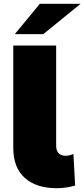

<svg xmlns="http://www.w3.org/2000/svg" viewBox="-20 -982 445 1012"><path d="M50 -202V-742H276V-214Q276 -188 289 -174.5Q302 -161 326 -161Q337 -161 348.5 -164Q360 -167 367 -171L376 -4Q328 10 279 10Q171 10 110.5 -44.5Q50 -99 50 -202ZM190 -962H405L208 -802H58Z"/></svg>

Font: Montserrat Alternates Black
Style: Regular
Weight: 900
Designer: Julieta Ulanovsky
Foundry: Julieta Ulanovsky
Version: Version 7.200